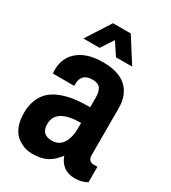

<svg xmlns="http://www.w3.org/2000/svg" viewBox="-180 -809 812 914"><g transform="rotate(30 226.0 -352.5)"><path d="M215.5 -652.9 170.7 -584.7H81.7L167.2 -718.1H265L349.7 -584.7H260.6ZM393.1 -381V-123.8Q393.1 -106.4 401.6 -97.7Q410.1 -89.1 421.8 -89.1H444.8V-4.3Q417.5 12.6 378.8 12.6Q340.1 12.6 316 -6.1Q291.9 -24.8 281.9 -56Q257.2 -22.2 225.7 -4.8Q194.2 12.6 145.1 12.6Q129 12.6 112.7 9.1Q96.4 5.6 78 -4.6Q59.5 -14.8 45.6 -30.6Q31.7 -46.5 22.6 -73.4Q13.5 -100.3 13.5 -138.6Q13.5 -176.8 26.1 -208.5Q38.7 -240.2 60.8 -260.6Q83 -281.1 116.2 -294.1Q149.4 -307.1 187.7 -312.3Q225.9 -317.5 273.2 -317.5V-371.9Q273.2 -402.7 261.5 -419.9Q249.8 -437 217.4 -437Q185.1 -437 170.7 -420.5Q156.4 -404 156.4 -381.8V-367.5H39.1Q31.3 -444.4 79.5 -488.7Q127.7 -533 216.1 -533.9Q304.5 -534.8 348.8 -495Q393.1 -455.3 393.1 -381ZM273.2 -231.1Q136 -231.1 136 -146Q136 -88.2 193.7 -88.2Q234.1 -88.2 253.7 -120.1Q273.2 -152 273.2 -201.1Z"/></g></svg>

Font: Puralecka Narrow
Style: Bold
Weight: 700
Designer: Hector Gatti, Marcela Romero, Pablo Cosgaya and Nicolas Silva
Version: Version 1.004;PS 001.004;hotconv 1.0.70;makeotf.lib2.5.58329